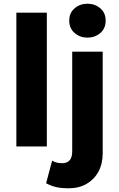

<svg xmlns="http://www.w3.org/2000/svg" viewBox="-20 -788 640 1033"><path d="M68 0V-720H232V0ZM349.5 225Q310.5 225 283 218.8Q255.5 212.5 228 198L260.5 76.5Q273 83.5 285.5 86.8Q298 90 314 90Q368.5 90 368.5 27V-510H532.5V37.5Q532.5 93.5 509.5 135.8Q486.5 178 445.5 201.5Q404.5 225 349.5 225ZM450.5 -585.5Q411 -585.5 381.8 -610.2Q352.5 -635 352.5 -677Q352.5 -719 381.8 -743.5Q411 -768 450.5 -768Q490.5 -768 519.5 -743.5Q548.5 -719 548.5 -677Q548.5 -635 519.5 -610.2Q490.5 -585.5 450.5 -585.5Z"/></svg>

Font: Geologica
Style: Bold
Weight: 700
Designer: Sindre Bremnes, Frode Helland
Foundry: Monokrom Skriftforlag AS
Version: Version 1.010; ttfautohint (v1.8.4.7-5d5b);gftools[0.9.28]